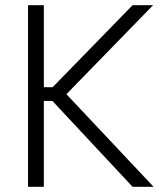

<svg xmlns="http://www.w3.org/2000/svg" viewBox="-20 -720 625 740"><path d="M88 -700H149V-384H183L491 -700H570L236 -357L572 0H491L182 -331H149V0H88Z"/></svg>

Font: Albert Sans Light
Style: Regular
Weight: 300
Designer: Andreas Rasmussen
Foundry: a.Foundry
Version: Version 1.025